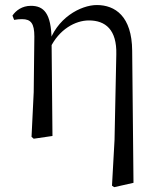

<svg xmlns="http://www.w3.org/2000/svg" viewBox="-20 -551 639 778"><path d="M107.8 3.5 116.6 11.1 192.6 0 189 -385.8V-389.8C187.8 -498.3 156.8 -527.4 105.2 -527.4C69.8 -527.4 44.4 -508.6 30.5 -487.8L37.3 -470.4C48.9 -472.6 58.5 -473.4 69.3 -473.4C105.2 -473.4 119.2 -456.3 119.2 -402.8L116.6 -177.6ZM433.8 201.4 442.8 207.4 520.9 189.8 515.6 -345.2C514.6 -485.5 446.2 -530.6 372.3 -530.6C307.8 -530.6 206.9 -478.3 175.1 -366.7H172.9L183.1 -356.3C218.9 -431.6 284.8 -468.2 340.2 -468.2C407.6 -468.2 453.7 -430.5 451.3 -330.8L444.1 15.9Z"/></svg>

Font: Source Han Serif CN VF
Style: Regular
Weight: 250
Designer: Ryoko NISHIZUKA 西塚涼子 (kana & ideographs); Frank Grießhammer (Latin, Greek & Cyrillic); Wenlong ZHANG 张文龙 (bopomofo); San
Foundry: Adobe
Version: Version 2.002;hotconv 1.1.0;makeotfexe 2.6.0